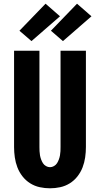

<svg xmlns="http://www.w3.org/2000/svg" viewBox="-20 -1009 540 1037"><path d="M250 8Q222 8 194.5 2Q167 -4 143 -19Q119 -34 101.5 -56.5Q84 -79 74 -105Q64 -131 60 -159Q56 -187 56 -215V-735H193V-215Q193 -204 193.5 -192.5Q194 -181 196 -170Q198 -159 202 -148Q206 -137 212 -127.5Q218 -118 228.5 -112Q239 -106 250 -106Q261 -106 271.5 -112Q282 -118 288 -127.5Q294 -137 298 -148Q302 -159 304 -170Q306 -181 306.5 -192.5Q307 -204 307 -215V-735H444V-215Q444 -187 440 -159Q436 -131 426 -105Q416 -79 398.5 -56.5Q381 -34 357 -19Q333 -4 305.5 2Q278 8 250 8ZM320 -787 255 -843 396 -989 474 -921ZM150 -787 85 -843 226 -989 304 -921Z"/></svg>

Font: Iosevka Term Curly Heavy
Style: Regular
Weight: 900
Designer: Belleve Invis
Foundry: Belleve Invis
Version: Version 32.3.0